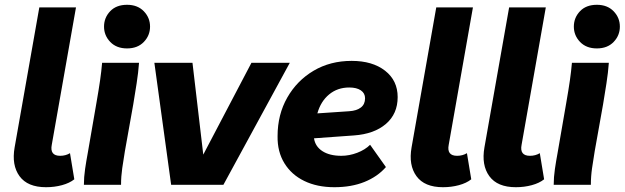

<svg xmlns="http://www.w3.org/2000/svg" viewBox="-20 -771 2606 801"><path d="M172 10Q95 10 61.5 -36Q28 -82 41 -156L144 -740H297L196 -167Q187 -121 231 -121Q254 -121 272 -132L290 -23Q270 -7 238.5 1.5Q207 10 172 10Z M330 0Q330 -32 335 -66Q340 -100 346 -132L382 -340Q392 -397 397.5 -435.5Q403 -474 406 -509H560Q557 -468 550 -423Q543 -378 536 -336L501 -140Q495 -104 490 -69.5Q485 -35 485 0ZM510 -569Q466 -569 440 -596Q414 -623 414 -660Q414 -697 439.5 -724Q465 -751 510 -751Q554 -751 580 -724Q606 -697 606 -660Q606 -623 580 -596Q554 -569 510 -569Z M1029 -509H1189L912 0H694L624 -509H783L828 -126Z M1375 10Q1303 10 1249.5 -16Q1196 -42 1166.5 -90Q1137 -138 1138 -203Q1138 -293 1178.5 -364Q1219 -435 1288.5 -476Q1358 -517 1447 -517Q1534 -517 1586.5 -476Q1639 -435 1639 -366Q1639 -296 1590 -254Q1541 -212 1457 -206L1290 -194Q1295 -160 1325 -140.5Q1355 -121 1404 -121Q1437 -121 1470 -133.5Q1503 -146 1524 -167L1590 -74Q1555 -34 1500.5 -12Q1446 10 1375 10ZM1437 -406Q1388 -406 1353 -377Q1318 -348 1304 -298L1437 -307Q1468 -309 1485.5 -322.5Q1503 -336 1503 -361Q1503 -382 1485.5 -394Q1468 -406 1437 -406Z M1828 10Q1751 10 1717.5 -36Q1684 -82 1697 -156L1800 -740H1953L1852 -167Q1843 -121 1887 -121Q1910 -121 1928 -132L1946 -23Q1926 -7 1894.5 1.5Q1863 10 1828 10Z M2132 10Q2055 10 2021.5 -36Q1988 -82 2001 -156L2104 -740H2257L2156 -167Q2147 -121 2191 -121Q2214 -121 2232 -132L2250 -23Q2230 -7 2198.5 1.5Q2167 10 2132 10Z M2290 0Q2290 -32 2295 -66Q2300 -100 2306 -132L2342 -340Q2352 -397 2357.5 -435.5Q2363 -474 2366 -509H2520Q2517 -468 2510 -423Q2503 -378 2496 -336L2461 -140Q2455 -104 2450 -69.5Q2445 -35 2445 0ZM2470 -569Q2426 -569 2400 -596Q2374 -623 2374 -660Q2374 -697 2399.5 -724Q2425 -751 2470 -751Q2514 -751 2540 -724Q2566 -697 2566 -660Q2566 -623 2540 -596Q2514 -569 2470 -569Z"/></svg>

Font: Livvic
Style: Bold Italic
Weight: 700
Italic angle: -10°
Designer: Jacques Le Bailly, Baron von Fonthausen
Version: Version 1.001; ttfautohint (v1.8.2)